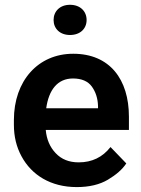

<svg xmlns="http://www.w3.org/2000/svg" viewBox="-20 -759 578 789"><path d="M295.4 9.8C346.7 9.8 389.6 -0.5 423.3 -20.5C457 -40.5 482.4 -62.5 499 -87.4L434.1 -154.8C401.4 -112.8 357.9 -91.8 303.2 -91.8C263.7 -91.8 232.4 -104.5 209 -129.4C185.1 -154.3 171.4 -186.5 168 -225.1H509.8V-279.3C509.8 -432.6 431.2 -538.1 280.8 -538.1C137.2 -538.1 37.1 -427.7 37.1 -265.6V-246.1C37.1 -198.2 47.4 -155.3 68.4 -116.7C109.9 -39.6 188.5 9.8 295.4 9.8ZM279.8 -436.5C315.4 -436.5 341.3 -425.3 357.4 -403.3C373.5 -380.9 381.8 -354.5 382.8 -323.7V-314H169.9C180.2 -388.7 215.8 -436.5 279.8 -436.5ZM200.2 -676.8C200.2 -641.6 226.1 -615.2 267.6 -615.2C310.1 -615.2 335.9 -641.6 335.9 -676.8C335.9 -712.4 310.1 -739.3 267.6 -739.3C226.1 -739.3 200.2 -712.4 200.2 -676.8Z"/></svg>

Font: Vazirmatn SemiBold
Style: Regular
Weight: 600
Designer: Saber Rastikerdar
Foundry: Saber Rastikerdar
Version: Version 33.003